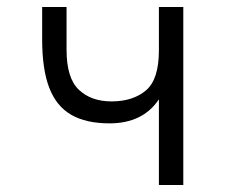

<svg xmlns="http://www.w3.org/2000/svg" viewBox="-20 -531 656 551"><path d="M436 0V-246Q413 -211.5 377.5 -194.2Q342 -177 294 -177Q226.5 -177 184 -201.8Q141.5 -226.5 121.2 -279.5Q101 -332.5 101 -417V-511H171V-388Q171 -307 206.2 -273.5Q241.5 -240 300 -240Q361.5 -240 398.8 -271.5Q436 -303 436 -386V-511H506V0Z"/></svg>

Font: Overpass Mono Light
Style: Regular
Weight: 300
Monospace: yes
Designer: Delve Withrington, Dave Bailey
Foundry: Delve Fonts LLC
Version: Version 4.000